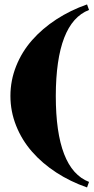

<svg xmlns="http://www.w3.org/2000/svg" viewBox="-20 -753 416 851"><path d="M227.3 -327.8Q227.3 -3.5 374.6 53.3L365.8 77.8Q291.5 52 229.5 11.6Q167.4 -28.8 122.2 -80.4Q76.9 -132 51.6 -195.6Q26.2 -259.2 26.2 -327.8Q26.2 -396.4 51.6 -460Q76.9 -523.6 122.4 -575.2Q167.8 -626.7 229.9 -667.2Q292 -707.6 365.8 -733.4L374.6 -708.9Q228.1 -652.5 227.3 -327.8Z"/></svg>

Font: Wabroye
Style: Medium
Weight: 500
Designer: gluk
Foundry: gluk
Version: Version 0.14